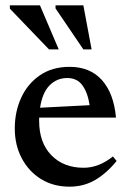

<svg xmlns="http://www.w3.org/2000/svg" viewBox="-20 -690 488 721"><path d="M241.5 -439Q318.5 -439 363 -389Q407.5 -339 415.5 -248.5H127Q127 -242.5 127 -236Q127 -154 173 -107Q219 -60 294 -60Q351 -60 404 -102.5L418 -85.5Q379.5 -38.5 336.8 -13.8Q294 11 241 11Q180.5 11 134.2 -17.5Q88 -46 61.8 -95.5Q35.5 -145 35.5 -207.5Q35.5 -271 59.8 -323.5Q84 -376 130.2 -407.5Q176.5 -439 241.5 -439ZM232.5 -397Q193.5 -397 166.2 -369.5Q139 -342 130.5 -285.5L316.5 -295Q309.5 -342 289.5 -369.5Q269.5 -397 232.5 -397ZM200.5 -504.5H164L17 -657.5V-670H130ZM324 -504.5H293L188.5 -658.5V-670H293Z"/></svg>

Font: Newsreader Text Medium
Style: Regular
Weight: 500
Designer: Hugues Gentile
Foundry: Production Type
Version: Version 1.002